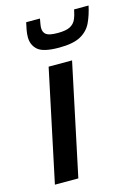

<svg xmlns="http://www.w3.org/2000/svg" viewBox="-112 -786 603 847"><g transform="rotate(-15 189.5 -362.5)"><path d="M31 0 139 -510H246L138 0ZM206 -579Q134 -579 109 -601Q84 -623 84 -659Q84 -675 87 -691Q90 -707 94 -725H157Q155 -713 153 -702.5Q151 -692 151 -683Q151 -663 164.5 -653Q178 -643 217 -643Q255 -643 273.5 -653Q292 -663 300 -681Q308 -699 313 -725H379Q370 -683 354.5 -650Q339 -617 305 -598Q271 -579 206 -579Z"/></g></svg>

Font: Saira Medium
Style: Italic
Weight: 500
Italic angle: -12°
Designer: Hector Gatti with collaboration of the Omnibus-Type team
Foundry: Omnibus-Type
Version: Version 1.100; ttfautohint (v1.8.3)